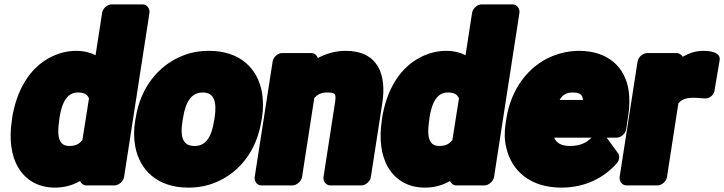

<svg xmlns="http://www.w3.org/2000/svg" viewBox="-20 -808 3304 876"><path d="M345 18C350 29 361 38 375 38H502C518 38 542 23 546 0L662 -750C664 -766 653 -788 630 -788H489C473 -788 450 -773 446 -750L416 -556C393 -568 363 -576 328 -576C290 -576 252 -567 219 -551C114 -502 55 -394 35 -268L34 -258C21 -173 31 -98 63 -44C93 7 147 48 231 48C274 48 312 37 345 18ZM386 -359 356 -169C342 -152 327 -142 296 -142C252 -142 238 -178 250 -258L251 -268C263 -348 290 -386 335 -386C366 -386 379 -376 386 -359Z M599 -269 597 -259C590 -217 590 -178 597 -140C617 -32 698 48 839 48C883 48 924 41 964 24C1074 -21 1152 -122 1173 -259L1175 -269C1182 -312 1181 -351 1175 -388C1155 -496 1075 -576 934 -576C890 -576 849 -569 809 -552C700 -507 620 -406 599 -269ZM959 -269 957 -259C945 -179 917 -142 868 -142C816 -142 800 -178 813 -259L815 -269C827 -348 856 -386 905 -386C955 -386 971 -348 959 -269Z M1470 -386C1511 -386 1515 -381 1508 -337L1456 0C1454 16 1465 38 1488 38H1629C1645 38 1668 23 1672 0L1724 -336C1745 -469 1704 -576 1557 -576C1510 -576 1467 -563 1430 -543C1427 -554 1416 -566 1400 -566H1267C1251 -566 1228 -551 1224 -528L1142 0C1140 16 1150 38 1173 38H1314C1330 38 1354 23 1358 0L1414 -361C1427 -375 1444 -386 1470 -386Z M2033 18C2038 29 2049 38 2063 38H2190C2206 38 2230 23 2234 0L2350 -750C2352 -766 2341 -788 2318 -788H2177C2161 -788 2138 -773 2134 -750L2104 -556C2081 -568 2051 -576 2016 -576C1978 -576 1940 -567 1907 -551C1802 -502 1743 -394 1723 -268L1722 -258C1709 -173 1719 -98 1751 -44C1781 7 1835 48 1919 48C1962 48 2000 37 2033 18ZM2074 -359 2044 -169C2030 -152 2015 -142 1984 -142C1940 -142 1926 -178 1938 -258L1939 -268C1951 -348 1978 -386 2023 -386C2054 -386 2067 -376 2074 -359Z M2508 -180H2679C2655 -156 2626 -142 2580 -142C2540 -142 2519 -156 2508 -180ZM2748 -180H2794C2810 -180 2833 -195 2837 -218L2846 -278C2853 -320 2853 -360 2848 -396C2832 -501 2755 -576 2622 -576C2579 -576 2538 -567 2500 -552C2389 -506 2311 -401 2290 -265L2287 -246C2281 -207 2281 -169 2290 -134C2314 -28 2400 48 2541 48C2650 48 2736 3 2794 -63C2806 -77 2809 -97 2799 -110ZM2640 -352H2533C2547 -375 2563 -386 2592 -386C2627 -386 2638 -375 2640 -352Z M3189 -576C3154 -576 3125 -566 3095 -549C3090 -557 3080 -566 3067 -566H2933C2917 -566 2893 -551 2889 -528L2807 0C2805 16 2816 38 2839 38H2980C2996 38 3019 23 3023 0L3075 -336C3088 -352 3105 -362 3147 -362C3158 -362 3179 -360 3195 -359C3219 -357 3237 -376 3240 -395L3263 -531C3270 -567 3228 -576 3189 -576Z"/></svg>

Font: Asimov Print
Style: EIt
Weight: 500
Designer: Google
Version: Version 2.000980; 2014